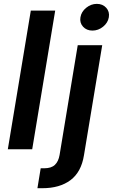

<svg xmlns="http://www.w3.org/2000/svg" viewBox="-20 -783 592 1007"><path d="M269.5 -727.5 148.9 0H21L141.6 -727.5ZM387.7 -545.9H516.1L420.4 31.2Q406.2 119.6 349.6 161.9Q293 204.1 202.1 204.1H176.3L193.4 99.6H211.9Q249 99.6 267.8 81.8Q286.6 64 292.5 29.8ZM464.8 -622.6Q434.1 -622.6 415.5 -643.1Q397 -663.6 401.9 -692.4Q406.7 -721.7 432.1 -742.2Q457.5 -762.7 487.8 -762.7Q518.6 -762.7 537.1 -742.2Q555.7 -721.7 550.8 -692.4Q545.9 -663.6 520.8 -643.1Q495.6 -622.6 464.8 -622.6Z"/></svg>

Font: Inter Semi Bold
Style: Italic
Weight: 600
Italic angle: -9.39999°
Designer: Rasmus Andersson
Foundry: rsms
Version: Version 4.000;git-3c8e0fc